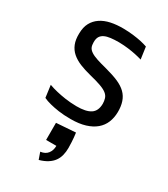

<svg xmlns="http://www.w3.org/2000/svg" viewBox="-190 -598 832 949"><g transform="rotate(30 226.0 -123.0)"><path d="M49.8 -379.4Q50.3 -415 63.5 -439.5Q76.7 -463.9 100.1 -479.7Q123.5 -495.6 156.2 -502.7Q189 -509.8 229.5 -509.3Q260.3 -508.8 285.4 -505.6Q310.5 -502.4 329.1 -498.5Q350.6 -493.7 367.7 -487.8L377.4 -418.9Q359.9 -424.3 338.9 -428.7Q320.8 -432.6 296.1 -435.8Q271.5 -439 242.2 -439.5Q216.3 -439.5 196 -437Q175.8 -434.6 161.9 -428Q147.9 -421.4 140.6 -409.7Q133.3 -397.9 133.3 -377.9Q133.3 -359.9 138.2 -348.9Q143.1 -337.9 156.5 -328.9Q169.9 -319.8 193.4 -312Q216.8 -304.2 253.4 -294.9Q295.9 -283.7 325.7 -270.8Q355.5 -257.8 374.3 -239.5Q393.1 -221.2 401.6 -195.6Q410.2 -169.9 409.7 -137.7Q409.2 -105 398.2 -78.1Q387.2 -51.3 364.5 -32Q341.8 -12.7 307.1 -2Q272.5 8.8 224.6 8.8Q184.6 8.8 155 4.4Q125.5 0 105 -5.4Q81.5 -11.2 64.5 -19.5L55.2 -88.9Q75.7 -81.1 101.1 -75.2Q123 -69.8 152.6 -65.4Q182.1 -61 217.3 -60.5Q271.5 -60.1 297.9 -77.4Q324.2 -94.7 324.7 -135.7Q324.7 -151.4 320.3 -165.5Q315.9 -179.7 302.5 -190.2Q289.1 -200.7 264.4 -209.5Q239.7 -218.3 200.2 -228Q164.6 -236.8 136.2 -248.5Q107.9 -260.3 88.4 -277.3Q68.8 -294.4 58.8 -319.1Q48.8 -343.8 49.8 -379.4ZM171.4 61 281.2 53.2Q282.7 64.9 284.2 78.6Q285.2 90.3 286.1 105.5Q287.1 120.6 287.1 137.7Q287.1 160.2 282.2 179.7Q277.3 199.2 266.1 214.8Q254.9 230.5 235.8 242.7Q216.8 254.9 189 262.7L175.3 223.6Q202.6 220.2 216.3 202.4Q230 184.6 230 158.7H171.4Z"/></g></svg>

Font: Mako
Style: Regular
Weight: 400
Designer: vernon adams
Foundry: vernon adams
Version: Version 1.000